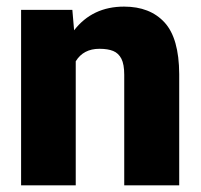

<svg xmlns="http://www.w3.org/2000/svg" viewBox="-20 -558 604 578"><path d="M208 -373.5V0H43.5V-528.3H197.8L203.1 -466.8Q258.3 -538.1 353.5 -538.1Q431.6 -538.1 475.3 -490.5Q519 -442.9 519.5 -335V0H354V-333Q354 -364.3 345.5 -381.1Q336.9 -397.9 320.8 -404.5Q304.7 -411.1 279.3 -411.1Q231 -411.1 208 -373.5Z"/></svg>

Font: Mardoto Black
Style: Regular
Weight: 900
Designer: Christian Robertson, Vahan Hovhannisyan
Foundry: Google
Version: Version 1.000